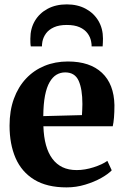

<svg xmlns="http://www.w3.org/2000/svg" viewBox="-20 -822 552 854"><path d="M276 11.5Q188.5 11.5 132.2 -23Q76 -57.5 49.2 -119.2Q22.5 -181 22.5 -263Q22.5 -330 41.8 -382.8Q61 -435.5 95.8 -472.5Q130.5 -509.5 178 -529Q225.5 -548.5 282 -548.5Q380 -548.5 433.5 -498.2Q487 -448 489 -354.5Q489 -322 487 -298.8Q485 -275.5 481.5 -260.5H173Q174.5 -213 184.5 -176.8Q194.5 -140.5 213 -115.8Q231.5 -91 258.2 -78.2Q285 -65.5 321 -65.5Q357.5 -65.5 396.5 -78Q435.5 -90.5 457.5 -106.5L477 -64.5Q461.5 -48 430.5 -30.5Q399.5 -13 359.2 -0.8Q319 11.5 276 11.5ZM172.5 -305.5 344.5 -310Q345.5 -322.5 345.8 -334.8Q346 -347 346.5 -359.5Q346.5 -425.5 329.8 -462.8Q313 -500 270 -500Q249 -500 231.5 -489.8Q214 -479.5 200.8 -456.8Q187.5 -434 180.2 -396.8Q173 -359.5 172.5 -305.5ZM277 -802.5Q325 -802.5 361.2 -783Q397.5 -763.5 417.8 -729.2Q438 -695 438 -650.5Q438 -641.5 437.5 -632.2Q437 -623 436.5 -615.5H387.5Q387.5 -620 387.2 -625.2Q387 -630.5 385.5 -636.5Q382 -657 369.2 -674Q356.5 -691 334 -701Q311.5 -711 277 -711Q243 -711 220.2 -700.8Q197.5 -690.5 185 -673.8Q172.5 -657 168.5 -636.5Q167.5 -630.5 167 -625.2Q166.5 -620 166.5 -615.5H117Q115.5 -623 115.2 -632.2Q115 -641.5 115 -650.5Q115 -695 135.2 -729.2Q155.5 -763.5 192 -783Q228.5 -802.5 277 -802.5Z"/></svg>

Font: Merriweather 72pt
Style: Bold
Weight: 700
Version: Version 2.100